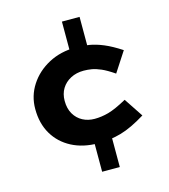

<svg xmlns="http://www.w3.org/2000/svg" viewBox="-114 -723 842 956"><g transform="rotate(-15 307.0 -245.0)"><path d="M385 -471H294V-632H385ZM294 142V-22H385V142ZM335 -368Q297 -368 267.5 -352.5Q238 -337 221.5 -310Q205 -283 205 -247Q205 -207 221.5 -179Q238 -151 265.5 -136.5Q293 -122 327 -122Q362 -122 398.5 -132Q435 -142 495 -175L560 -77Q487 -32 431 -16Q375 0 313 0Q235 0 176.5 -30.5Q118 -61 85.5 -116Q53 -171 53 -246Q53 -313 89 -368.5Q125 -424 187 -457Q249 -490 328 -490Q362 -490 395.5 -484.5Q429 -479 467.5 -463Q506 -447 555 -415L488 -312Q450 -338 423.5 -349.5Q397 -361 376 -364.5Q355 -368 335 -368Z"/></g></svg>

Font: Intel One Mono Light
Style: Regular
Weight: 300
Monospace: yes
Designer: Fred Shallcrass
Foundry: Frere-Jones Type LLC
Version: Version 1.004